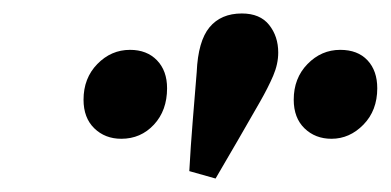

<svg xmlns="http://www.w3.org/2000/svg" viewBox="-20 -816 580 285"><path d="M160 -610Q136 -610 120 -625.5Q104 -641 104 -668Q104 -700 124.5 -721Q145 -742 173 -742Q198 -742 213 -726.5Q228 -711 228 -685Q228 -652 208.5 -631Q189 -610 160 -610ZM300 -551 261 -562Q263 -599 266 -635.5Q269 -672 272 -709Q274 -755 291 -775.5Q308 -796 339 -796Q366 -796 379.5 -779Q393 -762 393 -738Q393 -721 385.5 -703.5Q378 -686 366 -665Q350 -637 333.5 -608.5Q317 -580 300 -551ZM472 -610Q448 -610 432 -625.5Q416 -641 416 -668Q416 -700 436.5 -721Q457 -742 485 -742Q511 -742 525.5 -726.5Q540 -711 540 -685Q540 -652 519.5 -631Q499 -610 472 -610Z"/></svg>

Font: Source Serif 4 SmText
Style: Bold Italic
Weight: 700
Italic angle: -12°
Designer: Frank Grießhammer
Foundry: Adobe
Version: Version 4.005;hotconv 1.1.0;makeotfexe 2.6.0